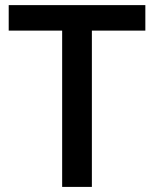

<svg xmlns="http://www.w3.org/2000/svg" viewBox="-20 -734 606 754"><path d="M340.8 0H224.1V-613.8H14.2V-713.9H550.8V-613.8H340.8Z"/></svg>

Font: f1_51640          
Style: Regular
Weight: 600
Foundry: Ascender Corporation
Version: Version 1.10